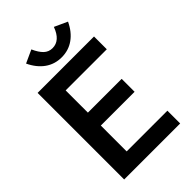

<svg xmlns="http://www.w3.org/2000/svg" viewBox="-239 -890 977 977"><g transform="rotate(-45 250.0 -401.0)"><path d="M51 0V-623H457V-531H161V-371H404V-278H161V-92H454V0ZM347 -802 417 -770Q393 -719 354.5 -691.5Q316 -664 266 -664Q216 -664 177.5 -691.5Q139 -719 115 -770L185 -802Q201 -766 220 -748Q239 -730 266 -730Q321 -730 347 -802Z"/></g></svg>

Font: Ligconsolata
Style: Bold
Weight: 700
Monospace: yes
Designer: Raph Levien, Cyreal, Brenton Simpson
Foundry: Raph Levien, Cyreal, Google
Version: Version 3.001; ttfautohint (v1.8.2.53-6de2)